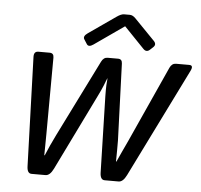

<svg xmlns="http://www.w3.org/2000/svg" viewBox="-51 -753 844 805"><g transform="rotate(5 371.0 -350.0)"><path d="M282.2 -581.1Q273.9 -593.8 294.4 -607.9L408.7 -687.5Q426.8 -700.2 439 -700.2H463.4Q475.6 -700.2 487.8 -687.5L572.8 -600.1Q586.4 -585.9 572.3 -573.2L560.1 -562Q545.9 -548.8 532.2 -563L448.2 -650.4H447.3L322.3 -563Q302.7 -549.3 294.4 -562ZM76.2 -488.8Q75.2 -512.7 94.7 -512.7H142.1Q159.7 -512.7 159.7 -493.7L158.2 -171.4Q158.2 -149.4 157.7 -123.5Q157.2 -97.7 157.2 -82.5H159.2Q164.6 -96.2 177.7 -125.2Q190.9 -154.3 199.7 -171.4L359.9 -493.7Q369.1 -512.7 386.2 -512.7H430.2Q447.3 -512.7 447.8 -493.7L459.5 -171.4Q460 -153.8 459.5 -130.1Q459 -106.4 459 -82.5H460.9Q467.3 -96.7 481.2 -127Q495.1 -157.2 502 -171.4L647.9 -493.7Q656.7 -512.7 674.3 -512.7H729.5Q749 -512.7 737.3 -488.8L510.3 -29.8Q495.6 0 477.1 0H418.5Q399.9 0 398.9 -29.8L390.6 -352.5Q390.1 -380.9 390.9 -397.5Q391.6 -414.1 393.1 -426.3H392.1Q387.7 -414.1 379.4 -394Q371.1 -374 360.4 -352.5L202.6 -29.8Q188 0 169.4 0H110.8Q92.3 0 91.3 -29.8Z"/></g></svg>

Font: Istok
Style: Italic
Weight: 500
Italic angle: -13°
Designer: Andrey V. Panov
Foundry: Andrey V. Panov
Version: Version 1.0.3